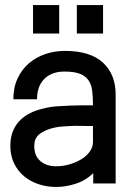

<svg xmlns="http://www.w3.org/2000/svg" viewBox="-20 -727 540 762"><path d="M285 -594V-707H389V-594ZM111 -594V-707H215V-594ZM350 -40Q321 -11 281 2Q241 15 203 15Q166 15 133 4Q100 -7 75 -28Q50 -49 35.5 -79.5Q21 -110 21 -148Q21 -182 31.5 -207Q42 -232 59.5 -249.5Q77 -267 100.5 -278.5Q124 -290 151 -296Q177 -303 205 -305Q233 -307 261 -308Q284 -309 306.5 -309Q329 -309 349 -309Q349 -341 346 -366Q343 -391 331.5 -408Q320 -425 297.5 -434Q275 -443 236 -443Q185 -443 156 -414Q127 -385 127 -333H33Q33 -380 50 -416Q67 -452 95 -476Q123 -500 160 -512.5Q197 -525 237 -525Q338 -525 388.5 -478.5Q439 -432 439 -351V1H350ZM349 -227H320Q310 -227 295 -227.5Q280 -228 263 -227Q246 -226 228.5 -225Q211 -224 194 -220Q159 -212 137.5 -195.5Q116 -179 116 -148Q116 -108 140.5 -87.5Q165 -67 203 -67Q229 -67 255 -74.5Q281 -82 302 -94.5Q323 -107 336 -125Q349 -143 349 -164Z"/></svg>

Font: Gen
Style: Regular
Weight: 400
Version: Version 1.000;PS 001.001;hotconv 1.0.56